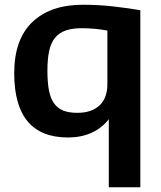

<svg xmlns="http://www.w3.org/2000/svg" viewBox="-20 -570 678 810"><path d="M439 -67Q408 -28 364.5 -9Q321 10 267 10Q40 10 40 -261Q40 -404 116.5 -477Q193 -550 330 -550Q396 -550 461 -542.5Q526 -535 572 -527V220H439ZM306 -94Q366 -94 399.5 -125Q433 -156 433 -215V-441Q380 -451 325 -451Q285 -451 257.5 -441.5Q230 -432 212.5 -411Q195 -390 187.5 -355.5Q180 -321 180 -272Q180 -223 186.5 -189Q193 -155 208 -134Q223 -113 247 -103.5Q271 -94 306 -94Z"/></svg>

Font: Encode Sans Normal
Style: SemiBold
Weight: 600
Designer: Pablo Impallari, Andres Torresi
Foundry: Pablo Impallari, Andres Torresi
Version: Version 1.000; ttfautohint (v1.00) -l 8 -r 50 -G 200 -x 14 -